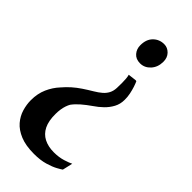

<svg xmlns="http://www.w3.org/2000/svg" viewBox="-282 -807 1006 1006"><g transform="rotate(45 221.0 -304.0)"><path d="M315.5 -508.5Q321 -497 327 -478.8Q333 -460.5 337.5 -438.8Q342 -417 341.5 -395Q341.5 -364.5 327.8 -338.8Q314 -313 292.5 -292.2Q271 -271.5 247 -255.5Q217.5 -235 195 -215.5Q172.5 -196 157.5 -175.5Q152 -166 147.2 -152.2Q142.5 -138.5 140 -122Q137.5 -105.5 137.5 -88Q137 -36 153.2 -3.2Q169.5 29.5 200.2 45.2Q231 61 273.5 61Q310.5 61 340.8 51.5Q371 42 384 35L371 91.5Q364.5 96.5 343.2 108.2Q322 120 287.5 130.2Q253 140.5 205.5 140.5Q144 140.5 103 123.5Q62 106.5 38.2 78.8Q14.5 51 4.8 18Q-5 -15 -5 -47.5Q-5 -96 12.2 -135Q29.5 -174 57 -203.5Q76.5 -226.5 97.5 -245Q118.5 -263.5 142.8 -279.8Q167 -296 195.5 -313Q217.5 -326 233.5 -339.8Q249.5 -353.5 258.5 -370.8Q267.5 -388 268.5 -411.5Q269.5 -430.5 269.2 -448.2Q269 -466 267.8 -480.8Q266.5 -495.5 263.5 -504L309.5 -509.5ZM344 -679.5Q343.5 -639.5 319.8 -613.8Q296 -588 263 -588Q231.5 -588 214 -608.5Q196.5 -629 197 -657Q197 -700 221.5 -724.5Q246 -749 282 -749Q307 -749 325.8 -729.8Q344.5 -710.5 344 -679.5Z"/></g></svg>

Font: Merriweather 96pt ExtraBold
Style: Italic
Weight: 800
Italic angle: -7.8°
Version: Version 2.101